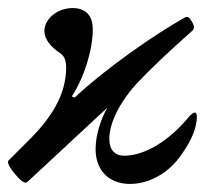

<svg xmlns="http://www.w3.org/2000/svg" viewBox="-35 -445 522 476"><path d="M287 11C338 11 386 -19 415 -62C441 -98 453 -130 453 -156C453 -163 451 -166 448 -166C445 -166 440 -163 433 -155C388 -100 327 -59 273 -59C249 -59 236 -74 236 -101C236 -143 266 -197 304 -238C341 -277 378 -312 443 -370C447 -374 447 -381 441 -391C435 -402 430 -405 424 -402C352 -362 229 -277 150 -203L143 -206C174 -253 195 -322 195 -372C195 -406 178 -425 145 -425C107 -425 75 -398 75 -368C75 -349 90 -329 113 -314C123 -308 129 -297 129 -278C129 -208 90 -150 34 -95L-14 -47C-18 -43 -12 -30 2 -14C18 6 28 11 33 6L231 -178C215 -149 202 -111 202 -75C202 -21 237 11 287 11Z"/></svg>

Font: Junicode Two Beta SemiCondensed Medium
Style: Italic
Weight: 500
Width: 4
Italic angle: -10°
Version: Version 1.063